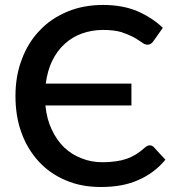

<svg xmlns="http://www.w3.org/2000/svg" viewBox="-20 -748 712 776"><path d="M602.1 -152.8 648.4 -102.5Q605.5 -49.8 540.5 -21Q478 7.8 387.7 7.8Q307.6 7.8 245.1 -19.5Q180.7 -46.9 136.2 -95.7Q90.3 -146 66.9 -211.4Q42.5 -277.3 42.5 -359.9Q42.5 -441.9 68.4 -508.8Q94.2 -577.6 141.1 -625.5Q186 -673.3 252.9 -701.2Q317.4 -728 396.5 -728Q474.6 -728 534.7 -703.1Q594.2 -677.2 638.2 -635.7L599.6 -581.1Q595.7 -575.2 589.8 -571.3Q584.5 -567.4 575.2 -567.4Q565.4 -567.4 552.7 -577.1Q537.1 -587.9 520 -597.7Q498.5 -608.9 470.7 -618.2Q440.4 -627 396 -627Q351.6 -627 310.5 -612.3Q272 -598.6 241.2 -570.3Q210.9 -543 190.9 -502Q171.9 -462.9 165 -410.2H511.2V-321.8H163.6Q168.9 -266.6 189 -224.6Q209.5 -180.7 239.3 -152.3Q270.5 -122.6 310.1 -107.9Q348.6 -92.3 395 -92.3Q423.3 -92.3 449.2 -96.2Q471.7 -99.1 492.7 -106.4Q508.8 -111.8 530.3 -124.5Q548.8 -136.2 565.4 -151.4Q575.7 -160.6 585.4 -160.6Q595.2 -160.6 602.1 -152.8Z"/></svg>

Font: Lato-SemiBold
Style: Regular
Weight: 500
Designer: Lukasz Dziedzic with Adam Twardoch and Botio Nikoltchev
Foundry: tyPoland Lukasz Dziedzic
Version: ""